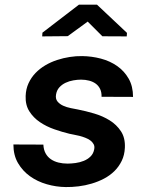

<svg xmlns="http://www.w3.org/2000/svg" viewBox="-20 -773 627 804"><path d="M374.5 -147.9Q377 -160.2 372.1 -169.2Q367.2 -178.2 358.4 -184.8Q349.6 -191.4 337.6 -196Q325.7 -200.7 313.5 -203.9Q301.3 -207 289.8 -209Q278.3 -210.9 270.5 -212.9Q240.2 -220.2 207.3 -231.7Q174.3 -243.2 147.2 -261.5Q120.1 -279.8 103 -306.6Q85.9 -333.5 87.4 -371.1Q88.4 -400.4 99.6 -424.6Q110.8 -448.7 128.7 -467.3Q146.5 -485.8 169.7 -499.5Q192.9 -513.2 219 -521.7Q245.1 -530.3 272 -534.4Q298.8 -538.6 324.2 -538.1Q364.3 -537.6 402.3 -527.6Q440.4 -517.6 470.5 -496.6Q500.5 -475.6 518.8 -443.6Q537.1 -411.6 537.1 -367.2L405.3 -367.7Q405.8 -386.7 399.2 -400.4Q392.6 -414.1 380.9 -422.6Q369.1 -431.2 353.3 -435.3Q337.4 -439.5 319.3 -439.5Q304.2 -439.5 287.1 -436.5Q270 -433.6 254.9 -426.5Q239.7 -419.4 228.8 -407.5Q217.8 -395.5 214.8 -377.9Q211.4 -359.4 220.7 -348.1Q230 -336.9 244.6 -330.3Q259.3 -323.7 276.4 -320.3Q293.5 -316.9 306.2 -314.5Q338.9 -308.1 374.5 -297.6Q410.2 -287.1 439.2 -269Q468.3 -251 486.6 -223.1Q504.9 -195.3 502.9 -154.3Q501.5 -123.5 489.7 -99.4Q478 -75.2 459.2 -56.6Q440.4 -38.1 415.8 -25.1Q391.1 -12.2 364 -4.2Q336.9 3.9 308.8 7.3Q280.8 10.7 255.4 10.3Q214.8 9.8 175.8 -1.5Q136.7 -12.7 105.7 -34.9Q74.7 -57.1 55.4 -90.1Q36.1 -123 36.1 -168L161.6 -167.5Q162.6 -146 170.9 -130.9Q179.2 -115.7 193.1 -106.2Q207 -96.7 224.9 -92.3Q242.7 -87.9 262.7 -87.9Q277.8 -87.9 296.1 -90.3Q314.5 -92.8 330.8 -99.4Q347.2 -106 359.1 -117.7Q371.1 -129.4 374.5 -147.9ZM511.7 -635.3 510.7 -620.6 408.7 -621.1 347.2 -682.6 263.7 -621.6 156.7 -620.6 157.7 -636.2 310.5 -753.4H386.2Z"/></svg>

Font: Roboto Mono
Style: Bold Italic
Weight: 700
Designer: Google
Version: Version 2.000985; 2015; ttfautohint (v1.3)